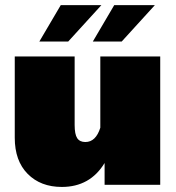

<svg xmlns="http://www.w3.org/2000/svg" viewBox="-20 -720 686 748"><path d="M341.7 -558.3 425 -700H583.3L454.2 -558.3ZM133.3 -558.3 216.7 -700H375L245.8 -558.3ZM604.2 -500V0H387.5V-85Q330.8 8.3 220.8 8.3Q138.3 8.3 87.9 -42.5Q37.5 -93.3 37.5 -183.3V-500H270.8V-233.3Q270.8 -196.7 280.8 -181.7Q290.8 -166.7 312.5 -166.7Q353.3 -166.7 370.8 -222.5V-500Z"/></svg>

Font: BoonTook
Style: Regular
Weight: 400
Designer: Sungsit Sawaiwan
Foundry: FontUni
Version: Version 3.0